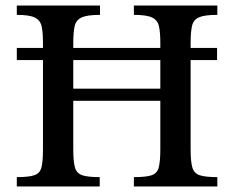

<svg xmlns="http://www.w3.org/2000/svg" viewBox="-20 -677 849 697"><path d="M342 0H41V-34Q85 -34 105 -41Q125 -48 130.5 -69.5Q136 -91 136 -135V-459H41V-503H136V-521Q136 -560 131 -582Q126 -604 106 -613.5Q86 -623 41 -623V-657H343V-623Q296 -623 276 -613.5Q256 -604 251 -582Q246 -560 246 -521V-503H562V-521Q562 -560 557 -582Q552 -604 532 -613.5Q512 -623 466 -623V-657H769V-623Q722 -623 702 -614Q682 -605 677 -582.5Q672 -560 672 -521V-503H768V-459H672V-135Q672 -92 678 -70Q684 -48 704.5 -41Q725 -34 769 -34V0H466V-34Q511 -34 531 -41Q551 -48 556.5 -70Q562 -92 562 -135V-311H246V-135Q246 -91 252 -69.5Q258 -48 278 -41Q298 -34 342 -34ZM562 -459H246V-355H562Z"/></svg>

Font: STIX Two Text Medium
Style: Regular
Weight: 500
Designer: Ross Mills, John Hudson & Paul Hanslow, Tiro Typeworks Ltd; with prior portions MicroPress Inc., and Coen Hoffman.
Foundry: Tiro Typeworks Ltd
Version: Version 2.13 b171